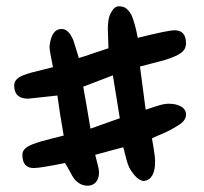

<svg xmlns="http://www.w3.org/2000/svg" viewBox="-20 -707 646 609"><path d="M51 -216Q51 -227 59 -235Q67 -243 82.5 -249Q98 -255 112 -259Q126 -263 148 -268.5Q170 -274 182 -277Q170 -345 162 -404Q70 -394 69 -394Q25 -394 25 -436Q25 -447 32.5 -455Q40 -463 54.5 -468.5Q69 -474 82.5 -477.5Q96 -481 116.5 -486Q137 -491 148 -494Q137 -547 137 -559Q143 -615 175 -615Q180 -615 184.5 -613.5Q189 -612 192.5 -609Q196 -606 199 -603Q202 -600 205.5 -593.5Q209 -587 211 -583Q213 -579 215.5 -570Q218 -561 220 -556Q222 -551 225 -540Q228 -529 230 -523Q244 -527 276 -538Q308 -549 324 -554Q324 -566 323 -586Q322 -606 322 -615Q322 -629 324 -643Q326 -657 335 -672Q344 -687 358 -687Q367 -687 374 -684Q381 -681 386.5 -674.5Q392 -668 395.5 -662Q399 -656 402.5 -645Q406 -634 408 -627Q410 -620 413 -606.5Q416 -593 417 -587Q513 -611 534 -611Q570 -611 570 -569Q570 -556 562 -546.5Q554 -537 536 -529Q518 -521 504 -517Q490 -513 462.5 -506Q435 -499 424 -496L442 -359Q451 -362 467.5 -367.5Q484 -373 494.5 -375.5Q505 -378 515 -378Q539 -378 554.5 -369Q570 -360 570 -343Q570 -334 564 -325.5Q558 -317 544 -308.5Q530 -300 521 -295Q512 -290 489.5 -280.5Q467 -271 462 -268Q463 -262 467.5 -235.5Q472 -209 472 -195Q472 -138 437 -133Q417 -133 395 -167Q389 -176 385.5 -186.5Q382 -197 377.5 -215Q373 -233 371 -240L282 -216Q284 -208 287 -196Q290 -184 292 -176Q294 -168 294 -160Q294 -140 284 -129Q274 -118 258 -118Q243 -118 231.5 -125.5Q220 -133 214.5 -141Q209 -149 200 -166Q191 -183 186 -190Q108 -174 87 -174Q51 -174 51 -216ZM267 -299 360 -332Q343 -436 338 -468L244 -432Q246 -423 254 -375.5Q262 -328 267 -299Z"/></svg>

Font: Because We Organize
Style: Regular
Weight: 400
Designer: Liz Wetzel, Aaron Williamson, Russ McMullin
Foundry: Red Hat
Version: Version 1.000